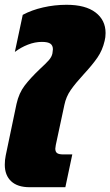

<svg xmlns="http://www.w3.org/2000/svg" viewBox="-22 -782 461 802"><path d="M-2 -94Q-2 -114 2 -133L47 -348Q57 -393 81 -424.5Q105 -456 145 -494Q169 -516 181.5 -530Q194 -544 197 -559Q199 -571 199 -576Q199 -592 188.5 -599.5Q178 -607 153 -607Q124 -607 94.5 -595.5Q65 -584 40 -565L73 -720Q110 -740 158 -751Q206 -762 256 -762Q335 -762 377 -730Q419 -698 419 -644Q419 -626 415 -611Q406 -572 385 -541.5Q364 -511 327 -471Q293 -434 273.5 -406Q254 -378 247 -344L211 -176Q209 -164 209 -161Q209 -148 216.5 -142.5Q224 -137 242 -137H280L251 0H102Q51 0 24.5 -25Q-2 -50 -2 -94Z"/></svg>

Font: Prompt ExtraBold
Style: Italic
Weight: 800
Italic angle: -12°
Designer: Katatrad Team
Foundry: CadsonDemak
Version: Version 1.001